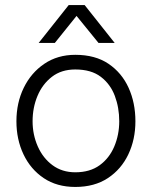

<svg xmlns="http://www.w3.org/2000/svg" viewBox="-20 -731 601 760"><path d="M278 9Q205 9 153 -26Q101 -61 73 -120Q45 -179 45 -251Q45 -324 74 -383.5Q103 -443 155.5 -478.5Q208 -514 278 -514Q357 -514 409.5 -478.5Q462 -443 489 -383.5Q516 -324 516 -251Q516 -179 488 -120Q460 -61 407 -26Q354 9 278 9ZM278 -456Q223 -456 185.5 -427Q148 -398 128.5 -351.5Q109 -305 109 -251Q109 -198 129.5 -151.5Q150 -105 188 -77Q226 -49 278 -49Q336 -49 374.5 -77Q413 -105 432.5 -151.5Q452 -198 452 -251Q452 -305 434.5 -351.5Q417 -398 379 -427Q341 -456 278 -456ZM315 -711H252L133 -561H197L283 -668L370 -561H434Z"/></svg>

Font: Hind Variable Light
Style: Regular
Weight: 300
Designer: Manushi Parikh, Satya Rajpurohit
Foundry: Indian Type Foundry
Version: Version 3.000